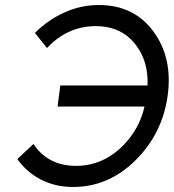

<svg xmlns="http://www.w3.org/2000/svg" viewBox="-20 -732 692 764"><path d="M373 -712Q514 -712 591 -606Q668 -501 647 -350Q626 -200 519 -94Q412 12 271 12Q199 12 142 -18Q86 -47 49 -99L113 -159Q171 -72 283 -72Q389 -72 470 -153Q502 -186 523.5 -224.5Q545 -263 555 -308H209L220 -392H567Q571 -483 525 -547Q468 -628 361 -628Q249 -628 167 -541L119 -601Q145 -627 174.5 -647.5Q204 -668 236 -682Q268 -697 302.5 -704.5Q337 -712 373 -712Z"/></svg>

Font: Unageo
Style: Regular-Italic
Weight: 400
Designer: Richard Sepsi
Foundry: Richard Sepsi
Version: Version 2.000